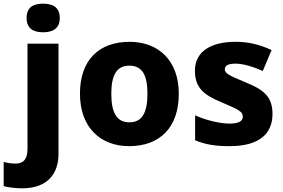

<svg xmlns="http://www.w3.org/2000/svg" viewBox="-78 -787 1545 1047"><path d="M67 -689C67 -629 107 -611 157 -611C206 -611 248 -629 248 -689C248 -750 206 -767 157 -767C107 -767 67 -750 67 -689ZM42 240C188 240 241 153 241 53V-549H72V22C72 89 43 105 7 105C-18 105 -35 102 -58 96V228C-33 235 10 240 42 240Z M897 -276C897 -458 785 -559 629 -559C460 -559 358 -458 358 -276C358 -92 470 10 626 10C794 10 897 -92 897 -276ZM529 -276C529 -377 558 -429 627 -429C698 -429 726 -377 726 -276C726 -174 698 -120 628 -120C557 -120 529 -174 529 -276Z M1408 -166C1408 -263 1355 -300 1261 -338C1167 -377 1148 -387 1148 -410C1148 -430 1168 -440 1206 -440C1247 -440 1301 -424 1355 -400L1403 -514C1336 -545 1276 -559 1206 -559C1072 -559 985 -506 985 -402C985 -310 1030 -271 1128 -230C1228 -188 1246 -177 1246 -151C1246 -127 1225 -113 1174 -113C1126 -113 1050 -129 986 -158V-22C1045 2 1097 10 1175 10C1335 10 1408 -57 1408 -166Z"/></svg>

Font: Noto Sans Gurmukhi ExtraBold
Style: Regular
Weight: 800
Designer: Jelle Bosma - Monotype Design Team
Foundry: Monotype Imaging Inc.
Version: Version 2.004